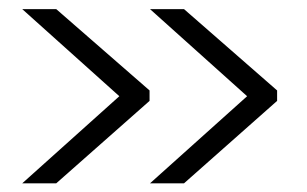

<svg xmlns="http://www.w3.org/2000/svg" viewBox="-20 -454 690 432"><path d="M317.5 -41.5 536 -237.5 317.5 -433.5H394L603.5 -250.5V-227L394 -41.5ZM30 -41.5 248.5 -237.5 30 -433.5H106.5L316.5 -250.5V-227L106.5 -41.5Z"/></svg>

Font: Anek Latin Expanded Light
Style: Regular
Weight: 300
Width: 7
Designer: Yesha Goshar
Foundry: Ek Type
Version: Version 1.003